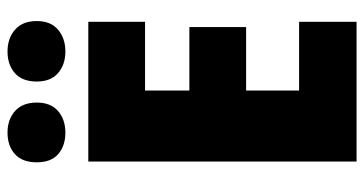

<svg xmlns="http://www.w3.org/2000/svg" viewBox="-249 -720 969 511"><g transform="rotate(-90 235.5 -464.5)"><path d="M433 0H61V-714H433V-563H250V-445H419V-294H250V-153H433ZM274 -851Q274 -814 296.5 -794.5Q319 -775 354 -775Q389 -775 412 -794.5Q435 -814 435 -851Q435 -889 412 -909Q389 -929 354 -929Q319 -929 296.5 -909.5Q274 -890 274 -851ZM59 -851Q59 -813 81 -794Q103 -775 138 -775Q173 -775 195.5 -794.5Q218 -814 218 -851Q218 -889 195.5 -909Q173 -929 138 -929Q103 -929 81 -909.5Q59 -890 59 -851Z"/></g></svg>

Font: Noto Sans Display SemiCondensed Black
Style: Regular
Weight: 900
Width: 4
Designer: Monotype Design Team
Foundry: Monotype Imaging Inc.
Version: Version 1.900